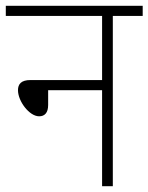

<svg xmlns="http://www.w3.org/2000/svg" viewBox="-20 -642 512 662"><path d="M0 -622V-587H332V-366H85C53 -366 42 -352 42 -331C42 -293 81 -241 115 -241C134 -241 146 -253 146 -280V-331H332V0H369V-587H472V-622Z"/></svg>

Font: Noto Sans Devanagari SemiCondensed ExtraLight
Style: Regular
Weight: 200
Width: 4
Designer: Jelle Bosma - Monotype Design Team
Foundry: Monotype Imaging Inc.
Version: Version 2.004